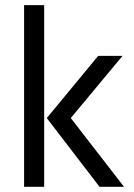

<svg xmlns="http://www.w3.org/2000/svg" viewBox="-20 -723 520 743"><path d="M73.2 0H150.9V-703.1H73.2ZM253.9 -266.1 454.1 -506.8H359.9L161.1 -266.1L365.2 0H460Z"/></svg>

Font: FAU Chimera
Style: Regular
Weight: 400
Version: Version 1.002;hotconv 1.0.117;makeotfexe 2.5.65602